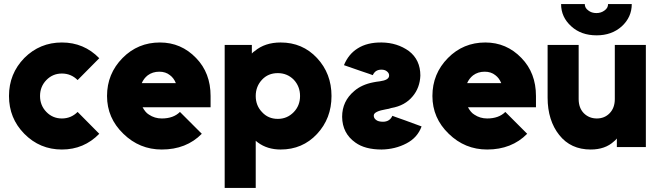

<svg xmlns="http://www.w3.org/2000/svg" viewBox="-20 -720 3232 940"><path d="M283 -512Q175 -512 99 -436Q24 -359 24 -250Q24 -141 99 -65Q175 12 283 12Q391 12 466 -65L360 -172Q328 -140 283 -140Q238 -140 207 -172Q176 -204 176 -250Q176 -296 207 -328Q238 -360 283 -360Q328 -360 360 -328L466 -435Q391 -512 283 -512Z M1011 -195V-250Q1011 -363 940 -436Q867 -512 763 -512Q655 -512 580 -436Q504 -359 504 -250Q504 -142 584 -65Q663 12 772 12Q892 12 968 -65L861 -172Q829 -140 772 -140Q737 -140 709 -159Q699 -165 691.5 -174.5Q684 -184 678 -195ZM760 -369Q791 -369 812 -352Q831 -338 841 -313H674Q684 -336 703 -351Q727 -369 760 -369Z M1213 -500V-458Q1216 -462 1220 -465Q1224 -468 1227 -470Q1277 -512 1354 -512Q1461 -512 1532 -436Q1603 -360 1603 -250Q1603 -140 1532 -64Q1461 12 1354 12Q1289 12 1243 -22Q1239 -25 1236.5 -27Q1234 -29 1232 -31V200H1080V-500ZM1340 -138Q1386 -138 1418 -171Q1449 -203 1449 -250Q1449 -297 1418 -330Q1386 -362 1340 -362Q1293 -362 1263 -330Q1232 -297 1232 -250Q1232 -203 1263 -171Q1293 -138 1340 -138Z M1664 -401Q1717 -382 1746 -372.5Q1775 -363 1787.5 -358.5Q1800 -354 1802.5 -353Q1805 -352 1805 -352Q1811 -365 1821 -372Q1832 -379 1847 -379Q1865 -379 1875 -370Q1886 -361 1885 -349Q1884 -328 1840 -322Q1829 -321 1821.5 -319.5Q1814 -318 1808 -317Q1751 -306 1715 -275Q1655 -225 1655 -148Q1656 -67 1720 -22Q1767 12 1848 12Q1915 11 1970 -18Q2024 -46 2044 -101Q1991 -121 1961 -131.5Q1931 -142 1918.5 -146.5Q1906 -151 1903.5 -152Q1901 -153 1901 -153Q1888 -124 1855 -124Q1832 -124 1821 -133Q1809 -142 1810 -156Q1812 -175 1870 -185Q1877 -186 1883.5 -187.5Q1890 -189 1895 -191Q1930 -197 1956 -211.5Q1982 -226 2000 -248Q2018 -269 2027.5 -295Q2037 -321 2038 -350Q2038 -427 1982 -470Q1925 -511 1849 -512Q1778 -513 1731 -483Q1686 -455 1664 -401Z M2604 -195V-250Q2604 -363 2533 -436Q2460 -512 2356 -512Q2248 -512 2173 -436Q2097 -359 2097 -250Q2097 -142 2177 -65Q2256 12 2365 12Q2485 12 2561 -65L2454 -172Q2422 -140 2365 -140Q2330 -140 2302 -159Q2292 -165 2284.5 -174.5Q2277 -184 2271 -195ZM2353 -369Q2384 -369 2405 -352Q2424 -338 2434 -313H2267Q2277 -336 2296 -351Q2320 -369 2353 -369Z M2727 -700Q2727 -636 2777 -591Q2825 -547 2901 -547Q2975 -547 3024 -591Q3073 -636 3073 -700H2957Q2957 -681 2940 -669Q2923 -656 2900 -656Q2876 -656 2860 -669Q2843 -681 2843 -700ZM2661 -500V-242Q2661 -186 2675.5 -140Q2690 -94 2718 -59Q2774 12 2872 12Q2943 12 2986 -28Q2990 -31 2993.5 -34.5Q2997 -38 3000 -42V0H3142V-500H2990V-235Q2990 -192 2965 -166Q2940 -140 2902 -140Q2864 -140 2838 -166Q2813 -192 2813 -235V-500Z"/></svg>

Font: Unageo
Style: ExtraBold
Weight: 800
Designer: Richard Sepsi
Foundry: Richard Sepsi
Version: Version 2.000